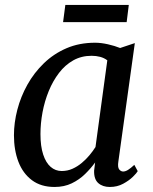

<svg xmlns="http://www.w3.org/2000/svg" viewBox="-20 -734 607 764"><path d="M451 -91.5Q447.5 -68.5 454.2 -60Q461 -51.5 470 -51.5Q479 -51.5 489.5 -58Q500 -64.5 514.5 -78L528 -53Q524 -45.5 508.8 -30.5Q493.5 -15.5 470 -2.8Q446.5 10 417 10Q388.5 10 371 -5.5Q353.5 -21 354.5 -55L358.5 -87.5Q341.5 -64 318.5 -41.5Q295.5 -19 265.5 -4.5Q235.5 10 197 10Q143 10 107 -17Q71 -44 53.2 -90.5Q35.5 -137 35.5 -196Q35.5 -245.5 49 -297.5Q62.5 -349.5 89 -397Q115.5 -444.5 154.5 -482.2Q193.5 -520 244.5 -542Q295.5 -564 358.5 -564Q382 -564 409.5 -557.8Q437 -551.5 458 -543L516.5 -562.5ZM407 -494Q394.5 -503.5 378.5 -507.8Q362.5 -512 344.5 -512Q304 -512 271.5 -493.8Q239 -475.5 214.8 -443.8Q190.5 -412 174 -371.8Q157.5 -331.5 149.2 -287.2Q141 -243 141 -200.5Q141 -152 151.8 -119.2Q162.5 -86.5 181.5 -70Q200.5 -53.5 225.5 -53.5Q248.5 -53.5 268.5 -62.5Q288.5 -71.5 305.5 -85.8Q322.5 -100 336.2 -116.5Q350 -133 360 -149ZM240 -714.5H492.5L484 -646H231Z"/></svg>

Font: Merriweather 28pt
Style: Italic
Weight: 400
Italic angle: -7.8°
Version: Version 2.101